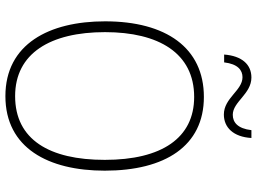

<svg xmlns="http://www.w3.org/2000/svg" viewBox="-140 -801 951 711"><g transform="rotate(90 335.5 -445.5)"><path d="M182 -800H211C217 -851 240 -868 266 -868C315 -868 343 -799 404 -799C452 -799 487 -834 491 -901H462C456 -850 433 -832 405 -832C357 -832 328 -901 267 -901C219 -901 187 -866 182 -800ZM612 -358C612 -581 521 -725 339 -725C157 -725 59 -585 59 -359C59 -152 143 10 336 10C528 10 612 -149 612 -358ZM99 -359C99 -558 177 -689 339 -689C491 -689 572 -569 572 -358C572 -153 497 -26 336 -26C177 -26 99 -157 99 -359Z"/></g></svg>

Font: Noto Sans Myanmar SemiCondensed ExtraLight
Style: Regular
Weight: 200
Width: 4
Designer: Monotype Design Team
Foundry: Monotype Imaging Inc.
Version: Version 2.107